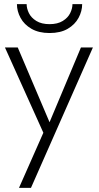

<svg xmlns="http://www.w3.org/2000/svg" viewBox="-20 -690 480 930"><path d="M62 -670H109Q109 -649 120 -626.5Q131 -604 156 -588.5Q181 -573 220 -573Q259 -573 284 -588.5Q309 -604 320 -626.5Q331 -649 331 -670H378Q378 -636 360.5 -603.5Q343 -571 308 -550.5Q273 -530 220 -530Q168 -530 132.5 -550.5Q97 -571 79.5 -603.5Q62 -636 62 -670ZM430 -460 130 220H72L190 -47L4 -460H66L220 -98L372 -460Z"/></svg>

Font: Jost* Light
Style: Regular
Weight: 300
Version: Version 3.7